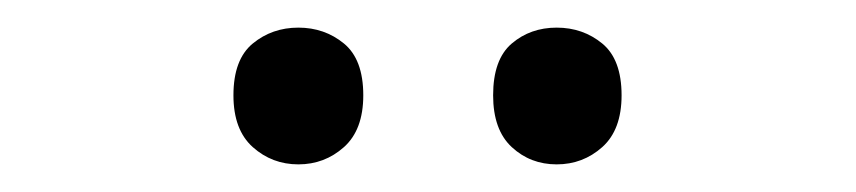

<svg xmlns="http://www.w3.org/2000/svg" viewBox="-20 -750 620 139"><path d="M149 -681Q149 -707 163 -718.5Q177 -730 196 -730Q215 -730 229 -718.5Q243 -707 243 -681Q243 -656 229 -643.5Q215 -631 196 -631Q177 -631 163 -643.5Q149 -656 149 -681ZM337 -681Q337 -707 350.5 -718.5Q364 -730 383 -730Q402 -730 416 -718.5Q430 -707 430 -681Q430 -656 416 -643.5Q402 -631 383 -631Q364 -631 350.5 -643.5Q337 -656 337 -681Z"/></svg>

Font: Noto Sans Nushu
Style: Regular
Weight: 400
Designer: Lisa Huang
Foundry: Lisa Huang
Version: Version 1.003; ttfautohint (v1.8.4.7-5d5b)